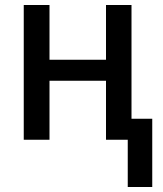

<svg xmlns="http://www.w3.org/2000/svg" viewBox="-20 -559 651 768"><path d="M491 189H589V-84H506V-539H404V-320H178V-539H75V0H178V-236H404V0H491Z"/></svg>

Font: Noto Sans SemiCondensed Medium
Style: Regular
Weight: 500
Width: 4
Designer: Monotype Design Team
Foundry: Monotype Imaging Inc.
Version: Version 2.013